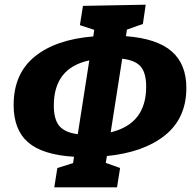

<svg xmlns="http://www.w3.org/2000/svg" viewBox="-20 -777 818 817"><path d="M435 -113 430 -84 491 -62 478 20H211L224 -62L291 -83L295 -110Q161 -118 99.5 -171.5Q38 -225 38 -330Q38 -463 127.5 -536Q217 -609 377 -622L381 -650L320 -670L333 -752L600 -757L588 -675L520 -651L516 -623Q648 -613 710.5 -558.5Q773 -504 773 -403Q773 -275 683 -202Q593 -129 435 -113ZM500 -527 451 -214Q602 -250 602 -408Q602 -467 578.5 -494Q555 -521 500 -527ZM311 -206 360 -520Q209 -488 209 -328Q209 -269 232.5 -241Q256 -213 311 -206Z"/></svg>

Font: Bitter Pro ExtraBold
Style: Italic
Weight: 800
Italic angle: -9°
Designer: Sol Matas, and Bitter project Authors
Foundry: Sol Matas
Version: Version 1.010